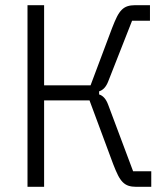

<svg xmlns="http://www.w3.org/2000/svg" viewBox="-20 -720 643 740"><path d="M558 -640H489L397 -406Q385 -375 362 -368V-356Q385 -349 397 -316L493 -60H563V0H504Q488 0 475.5 -4Q463 -8 453 -18Q443 -28 434.5 -45Q426 -62 416 -88L325 -333H150V0H86V-700H150V-391H329L412 -612Q422 -638 430.5 -655Q439 -672 449 -682Q459 -692 471.5 -696Q484 -700 500 -700H558Z"/></svg>

Font: Space Grotesk Light
Style: Regular
Weight: 300
Designer: Florian Karsten
Foundry: Florian Karsten
Version: Version 2.000